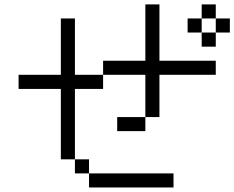

<svg xmlns="http://www.w3.org/2000/svg" viewBox="-20 -832 1040 852"><path d="M750 0V-62.5H375V0ZM937.5 -500V-562.5H687.5Q687.5 -562.5 687.5 -812.5H625Q625 -812.5 625 -562.5H437.5V-500H312.5Q312.5 -500 312.5 -750H250Q250 -750 250 -500H62.5V-437.5H250V-125H312.5V-62.5H375V-125H312.5V-437.5H437.5V-500H625V-312.5H500V-250H625V-312.5H687.5V-500ZM1000 -687.5V-750H937.5V-687.5H875V-625H937.5V-687.5ZM875 -687.5V-750H812.5V-687.5ZM875 -750H937.5V-812.5H875Z"/></svg>

Font: BFUnifontExMono
Style: Regular
Weight: 500
Version: Version 15.0.06